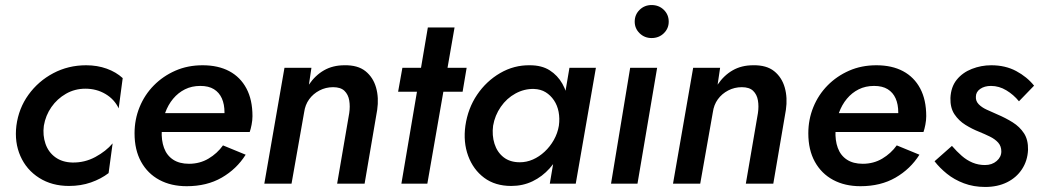

<svg xmlns="http://www.w3.org/2000/svg" viewBox="-20 -729 4124 762"><path d="M154 -230Q161 -271 184 -304Q207 -337 242 -357Q277 -377 319 -377Q363 -377 398.5 -356Q434 -335 451 -299L467 -419Q441 -443 403.5 -456.5Q366 -470 322 -470Q251 -470 191.5 -438.5Q132 -407 93 -353Q54 -299 45 -230Q37 -164 61 -109.5Q85 -55 135.5 -23Q186 9 254 9Q301 9 341 -5Q381 -19 411 -42L427 -160Q401 -129 358.5 -106Q316 -83 267 -84Q227 -85 199.5 -105Q172 -125 160.5 -158.5Q149 -192 154 -230Z M721 10Q801 10 860 -24Q919 -58 955 -115L865 -152Q842 -120 807.5 -99.5Q773 -79 730 -79Q692 -79 667 -95.5Q642 -112 631 -142Q620 -172 622 -211Q624 -249 635.5 -281Q647 -313 667 -337Q687 -361 714 -374.5Q741 -388 775 -388Q808 -388 829 -375Q850 -362 860.5 -338.5Q871 -315 871 -282Q871 -270 867 -257.5Q863 -245 858 -234L891 -280H574V-205H971Q975 -216 978.5 -234Q982 -252 982 -268Q982 -333 958 -378Q934 -423 890 -446.5Q846 -470 784 -470Q725 -470 676 -448.5Q627 -427 590.5 -390Q554 -353 534 -304Q514 -255 514 -200Q514 -134 540 -87Q566 -40 612.5 -15Q659 10 721 10Z M1366 -280 1318 0H1427L1477 -293Q1484 -341 1472.5 -381.5Q1461 -422 1430.5 -446.5Q1400 -471 1347 -470Q1301 -470 1266 -450Q1231 -430 1206 -393L1216 -460H1109L1029 0H1137L1187 -283Q1191 -313 1207 -335Q1223 -357 1248 -370Q1273 -383 1302 -383Q1332 -383 1347 -368.5Q1362 -354 1366 -330.5Q1370 -307 1366 -280Z M1577 -460 1560 -365H1816L1832 -460ZM1678 -620 1573 0H1676L1784 -620Z M2240 -460 2162 0H2265L2345 -460ZM1827 -230Q1818 -165 1838 -110.5Q1858 -56 1901.5 -23.5Q1945 9 2009 9Q2055 9 2093.5 -9.5Q2132 -28 2161.5 -61Q2191 -94 2210.5 -137.5Q2230 -181 2236 -230Q2242 -277 2236.5 -320Q2231 -363 2212 -396.5Q2193 -430 2161.5 -450Q2130 -470 2083 -470Q2020 -471 1965 -439Q1910 -407 1873.5 -353Q1837 -299 1827 -230ZM1937 -230Q1944 -271 1967.5 -305Q1991 -339 2026 -358Q2061 -377 2099 -376Q2126 -375 2145.5 -363Q2165 -351 2178.5 -331Q2192 -311 2197 -285Q2202 -259 2198 -230Q2193 -200 2178 -173.5Q2163 -147 2141.5 -127Q2120 -107 2095 -96Q2070 -85 2043 -85Q2004 -85 1978.5 -105Q1953 -125 1942.5 -158.5Q1932 -192 1937 -230Z M2499 -643Q2499 -616 2518.5 -597Q2538 -578 2566 -578Q2595 -578 2614.5 -597Q2634 -616 2634 -643Q2634 -671 2614.5 -690Q2595 -709 2566 -709Q2538 -709 2518.5 -690Q2499 -671 2499 -643ZM2481 -460 2405 0H2510L2588 -460Z M2988 -280 2940 0H3049L3099 -293Q3106 -341 3094.5 -381.5Q3083 -422 3052.5 -446.5Q3022 -471 2969 -470Q2923 -470 2888 -450Q2853 -430 2828 -393L2838 -460H2731L2651 0H2759L2809 -283Q2813 -313 2829 -335Q2845 -357 2870 -370Q2895 -383 2924 -383Q2954 -383 2969 -368.5Q2984 -354 2988 -330.5Q2992 -307 2988 -280Z M3395 10Q3475 10 3534 -24Q3593 -58 3629 -115L3539 -152Q3516 -120 3481.5 -99.5Q3447 -79 3404 -79Q3366 -79 3341 -95.5Q3316 -112 3305 -142Q3294 -172 3296 -211Q3298 -249 3309.5 -281Q3321 -313 3341 -337Q3361 -361 3388 -374.5Q3415 -388 3449 -388Q3482 -388 3503 -375Q3524 -362 3534.5 -338.5Q3545 -315 3545 -282Q3545 -270 3541 -257.5Q3537 -245 3532 -234L3565 -280H3248V-205H3645Q3649 -216 3652.5 -234Q3656 -252 3656 -268Q3656 -333 3632 -378Q3608 -423 3564 -446.5Q3520 -470 3458 -470Q3399 -470 3350 -448.5Q3301 -427 3264.5 -390Q3228 -353 3208 -304Q3188 -255 3188 -200Q3188 -134 3214 -87Q3240 -40 3286.5 -15Q3333 10 3395 10Z M3758 -150 3689 -89Q3709 -63 3738 -39.5Q3767 -16 3805.5 -1.5Q3844 13 3890 13Q3939 13 3976.5 -5.5Q4014 -24 4036 -57.5Q4058 -91 4060 -134Q4061 -174 4044 -200Q4027 -226 3999 -243.5Q3971 -261 3938 -275Q3915 -285 3895.5 -294Q3876 -303 3864 -315.5Q3852 -328 3853 -345Q3853 -364 3870 -376Q3887 -388 3913 -388Q3945 -388 3974 -370.5Q4003 -353 4024 -327L4084 -389Q4056 -424 4013 -447Q3970 -470 3914 -470Q3874 -470 3837 -455.5Q3800 -441 3777 -412.5Q3754 -384 3752 -340Q3751 -301 3768 -275.5Q3785 -250 3811.5 -233.5Q3838 -217 3866 -206Q3888 -197 3908.5 -187Q3929 -177 3941.5 -163Q3954 -149 3954 -128Q3954 -106 3935.5 -90Q3917 -74 3889 -74Q3863 -74 3840 -83.5Q3817 -93 3797 -110.5Q3777 -128 3758 -150Z"/></svg>

Font: Jost Medium
Style: Italic
Weight: 500
Italic angle: -5°
Version: Version 3.710